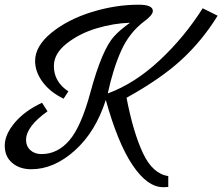

<svg xmlns="http://www.w3.org/2000/svg" viewBox="-20 -635 937 809"><path d="M157.2 -202.1 180.2 -166Q90.3 -102.1 89.8 -45.9Q89.8 -19 107.9 -2.4Q126 14.2 154.8 14.2Q222.7 14.2 272.2 -43.5Q321.8 -101.1 360.8 -245.1Q409.7 -426.3 460.9 -481.9Q483.9 -507.8 527.8 -539.1Q459 -537.1 387 -515.6Q314.9 -494.1 261 -451.7Q207 -409.2 207 -356.9Q207 -290 268.1 -250L248 -219.2Q191.9 -246.1 159.9 -289.1Q127.9 -332 127.9 -377.9Q127.9 -440.9 197 -497.1Q266.1 -553.2 366.5 -584.2Q466.8 -615.2 564 -615.2Q624 -615.2 624 -588.9Q624 -571.8 588.9 -545.9Q524.9 -498 490.5 -421.1Q456.1 -344.2 434.1 -241.2Q547.9 -283.2 652.3 -380.6Q756.8 -478 834 -600.1L897 -568.8Q833 -464.8 745.6 -384Q658.2 -303.2 513.2 -223.1Q541 -78.1 582 9.5Q623 97.2 689 106.9V152.8Q681.2 153.8 668 153.8Q601.1 153.8 538.6 60.8Q476.1 -32.2 425.8 -213.9Q382.8 -79.1 294.9 -0.5Q207 78.1 111.8 78.1Q63 78.1 31.5 51.5Q0 24.9 0 -21.5Q0 -67.9 42 -117.9Q84 -168 157.2 -202.1Z"/></svg>

Font: Marck Script
Style: Regular
Weight: 400
Designer: Denis Masharov, Marck Fogel
Foundry: Denis Masharov
Version: Version 1.002